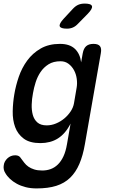

<svg xmlns="http://www.w3.org/2000/svg" viewBox="-38 -805 658 1072"><path d="M356 -115Q342 -87 324.5 -66.5Q307 -46 286 -32.5Q265 -19 240 -12.5Q215 -6 188 -6Q128 -6 94.5 -31Q61 -56 46.5 -95.5Q32 -135 33 -184Q34 -233 42 -279Q50 -327 67 -376.5Q84 -426 114 -467Q144 -508 189 -534Q234 -560 297 -560Q351 -560 380 -532.5Q409 -505 415 -457L424 -508Q429 -535 443.5 -547.5Q458 -560 484 -560Q510 -560 520 -547.5Q530 -535 525 -508L436 0Q425 64 405 110.5Q385 157 353.5 187.5Q322 218 276.5 232.5Q231 247 166 247Q133 247 105.5 240Q78 233 56 221Q34 209 17.5 193.5Q1 178 -9 160Q-15 151 -17 139.5Q-19 128 -17 118Q-16 107 -10.5 97Q-5 87 3.5 79Q12 71 23 66.5Q34 62 47 62Q58 62 66 66Q74 70 79 79Q88 91 97.5 103.5Q107 116 120.5 125.5Q134 135 153 141Q172 147 198 147Q223 147 245 139Q267 131 285 113.5Q303 96 316 68.5Q329 41 336 0ZM223 -105Q249 -105 274.5 -115.5Q300 -126 321 -143.5Q342 -161 356.5 -183Q371 -205 375 -228L390 -316Q394 -339 390.5 -365Q387 -391 375.5 -412.5Q364 -434 345 -448.5Q326 -463 300 -463Q260 -463 233 -446Q206 -429 188.5 -403Q171 -377 161 -345.5Q151 -314 146 -284Q140 -253 139 -221.5Q138 -190 145 -164Q152 -138 170.5 -121.5Q189 -105 223 -105ZM336 -645Q300 -645 295.5 -658.5Q291 -672 318 -701L369 -756Q384 -772 399.5 -778.5Q415 -785 435 -785Q471 -785 475.5 -771Q480 -757 452 -728L397 -672Q384 -658 369 -651.5Q354 -645 336 -645Z"/></svg>

Font: Maple Mono NL Medium
Style: Italic
Weight: 500
Italic angle: -10°
Monospace: yes
Designer: subframe7536
Version: Version 7.000